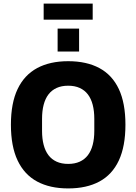

<svg xmlns="http://www.w3.org/2000/svg" viewBox="-20 -1041 762 1073"><path d="M361 12Q259 12 187.5 -26.5Q116 -65 78.5 -144Q41 -223 41 -344Q41 -465 78.5 -543.5Q116 -622 187.5 -660.5Q259 -699 361 -699Q464 -699 535.5 -660.5Q607 -622 644 -543.5Q681 -465 681 -344Q681 -223 644 -144Q607 -65 535.5 -26.5Q464 12 361 12ZM361 -125Q398 -125 425.5 -137.5Q453 -150 471 -173.5Q489 -197 498 -231.5Q507 -266 507 -309V-377Q507 -421 498 -455.5Q489 -490 471 -513.5Q453 -537 425.5 -549.5Q398 -562 361 -562Q324 -562 296.5 -549.5Q269 -537 251 -513.5Q233 -490 224 -455.5Q215 -421 215 -377V-309Q215 -266 224 -231.5Q233 -197 251 -173.5Q269 -150 296.5 -137.5Q324 -125 361 -125ZM302 -753V-881H422V-753ZM224 -931V-1021H498V-931Z"/></svg>

Font: Archivo SemiCondensed ExtraBold
Style: Regular
Weight: 800
Width: 4
Designer: Hector Gatti
Foundry: Omnibus-Type
Version: Version 2.001